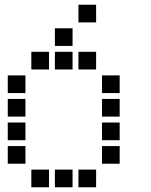

<svg xmlns="http://www.w3.org/2000/svg" viewBox="-20 -808 640 815"><path d="M314 -788Q313 -788 313 -788Q313 -788 313 -787V-714Q313 -713 313 -713Q313 -713 314 -713H387Q388 -713 388 -713Q388 -713 388 -714V-787Q388 -788 388 -788Q388 -788 387 -788ZM214 -688Q213 -688 213 -688Q213 -688 213 -687V-614Q213 -613 213 -613Q213 -613 214 -613H287Q288 -613 288 -613Q288 -613 288 -614V-687Q288 -688 288 -688Q288 -688 287 -688ZM114 -588Q113 -588 113 -588Q113 -588 113 -587V-514Q113 -513 113 -513Q113 -513 114 -513H187Q188 -513 188 -513Q188 -513 188 -514V-587Q188 -588 188 -588Q188 -588 187 -588ZM214 -588Q213 -588 213 -588Q213 -588 213 -587V-514Q213 -513 213 -513Q213 -513 214 -513H287Q288 -513 288 -513Q288 -513 288 -514V-587Q288 -588 288 -588Q288 -588 287 -588ZM314 -588Q313 -588 313 -588Q313 -588 313 -587V-514Q313 -513 313 -513Q313 -513 314 -513H387Q388 -513 388 -513Q388 -513 388 -514V-587Q388 -588 388 -588Q388 -588 387 -588ZM14 -488Q13 -488 13 -488Q13 -488 13 -487V-414Q13 -413 13 -413Q13 -413 14 -413H87Q88 -413 88 -413Q88 -413 88 -414V-487Q88 -488 88 -488Q88 -488 87 -488ZM414 -488Q413 -488 413 -488Q413 -488 413 -487V-414Q413 -413 413 -413Q413 -413 414 -413H487Q488 -413 488 -413Q488 -413 488 -414V-487Q488 -488 488 -488Q488 -488 487 -488ZM14 -388Q13 -388 13 -388Q13 -388 13 -387V-314Q13 -313 13 -313Q13 -313 14 -313H87Q88 -313 88 -313Q88 -313 88 -314V-387Q88 -388 88 -388Q88 -388 87 -388ZM414 -388Q413 -388 413 -388Q413 -388 413 -387V-314Q413 -313 413 -313Q413 -313 414 -313H487Q488 -313 488 -313Q488 -313 488 -314V-387Q488 -388 488 -388Q488 -388 487 -388ZM14 -288Q13 -288 13 -288Q13 -288 13 -287V-214Q13 -213 13 -213Q13 -213 14 -213H87Q88 -213 88 -213Q88 -213 88 -214V-287Q88 -288 88 -288Q88 -288 87 -288ZM414 -288Q413 -288 413 -288Q413 -288 413 -287V-214Q413 -213 413 -213Q413 -213 414 -213H487Q488 -213 488 -213Q488 -213 488 -214V-287Q488 -288 488 -288Q488 -288 487 -288ZM14 -188Q13 -188 13 -188Q13 -188 13 -187V-114Q13 -113 13 -113Q13 -113 14 -113H87Q88 -113 88 -113Q88 -113 88 -114V-187Q88 -188 88 -188Q88 -188 87 -188ZM414 -188Q413 -188 413 -188Q413 -188 413 -187V-114Q413 -113 413 -113Q413 -113 414 -113H487Q488 -113 488 -113Q488 -113 488 -114V-187Q488 -188 488 -188Q488 -188 487 -188ZM114 -88Q113 -88 113 -88Q113 -88 113 -87V-14Q113 -13 113 -13Q113 -13 114 -13H187Q188 -13 188 -13Q188 -13 188 -14V-87Q188 -88 188 -88Q188 -88 187 -88ZM214 -88Q213 -88 213 -88Q213 -88 213 -87V-14Q213 -13 213 -13Q213 -13 214 -13H287Q288 -13 288 -13Q288 -13 288 -14V-87Q288 -88 288 -88Q288 -88 287 -88ZM314 -88Q313 -88 313 -88Q313 -88 313 -87V-14Q313 -13 313 -13Q313 -13 314 -13H387Q388 -13 388 -13Q388 -13 388 -14V-87Q388 -88 388 -88Q388 -88 387 -88Z"/></svg>

Font: Doto Black
Style: Bold
Weight: 700
Monospace: yes
Version: Version 1.000